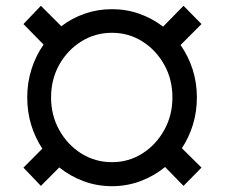

<svg xmlns="http://www.w3.org/2000/svg" viewBox="-20 -634 777 664"><path d="M367.2 9.9Q315.7 9.9 269.2 -7.3Q222.7 -24.5 185 -55L121.4 8.9L61.1 -54.3L126.4 -120Q101.6 -157.3 87.9 -202.1Q74.2 -246.8 74.2 -296.9Q74.2 -349.1 89.1 -395.4Q104 -441.8 130.7 -479.8L61.1 -550.8L121.4 -614L192.1 -543.3Q228.7 -571.4 273.3 -586.8Q317.8 -602.3 367.2 -602.3Q416.9 -602.3 462 -586.3Q507.1 -570.3 544 -541.9L614.7 -614L676.8 -550.8L604.4 -478.3Q631 -440.7 646 -394.5Q660.9 -348.4 660.9 -296.9Q660.9 -247.5 647.2 -202.9Q633.5 -158.4 609 -121.4L676.8 -54.3L614.7 8.9L550.8 -56.5Q512.8 -25.2 465.9 -7.6Q419 9.9 367.2 9.9ZM367.2 -73.2Q425.1 -73.2 472.5 -103.3Q519.9 -133.5 548.1 -184.5Q576.3 -235.4 576.3 -296.9Q576.3 -359.4 548.1 -410Q519.9 -460.6 472.5 -490.6Q425.1 -520.6 367.2 -520.6Q308.9 -520.6 261 -490.6Q213.1 -460.6 184.8 -410Q156.6 -359.4 156.6 -296.9Q156.6 -235.4 184.8 -184.5Q213.1 -133.5 261 -103.3Q308.9 -73.2 367.2 -73.2Z"/></svg>

Font: Linik Sans Medium
Style: Regular
Weight: 500
Designer: Rasmus Andersson (font), Cristiano Sobral (main changes)
Foundry: rsms
Version: Version 3.018;June 1, 2022;FontCreator 14.0.0.2814 64-bit; t